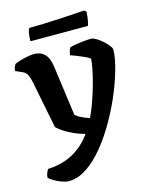

<svg xmlns="http://www.w3.org/2000/svg" viewBox="-133 -736 811 1019"><g transform="rotate(-15 272.0 -227.0)"><path d="M119 200Q102 200 79.2 191.8Q56.5 183.5 37.8 172.5Q19 161.5 12 153Q13 137.5 18 126Q23 114.5 28 108.5Q77.5 106.5 121 92Q164.5 77.5 201.2 49.5Q238 21.5 267 -19.5Q236 -27.5 206.8 -40.5Q177.5 -53.5 154.8 -68.8Q132 -84 119.5 -96.5L68.5 -355.5Q64.5 -376 57 -394.5Q49.5 -413 31 -421.5L-7.5 -438.5Q-7.5 -450 -3.5 -459.5Q0.5 -469 3.5 -474Q14 -479.5 34.2 -485.5Q54.5 -491.5 76.2 -495.8Q98 -500 111.5 -500Q147.5 -500 169.8 -478Q192 -456 198.5 -408L236 -132Q242 -127 254.2 -119.5Q266.5 -112 282 -105.5Q297.5 -99 311.5 -94.5Q322 -115 333.8 -145.5Q345.5 -176 356.8 -211Q368 -246 377.2 -281.2Q386.5 -316.5 392.2 -347Q398 -377.5 399 -398Q386.5 -407 367 -415.8Q347.5 -424.5 328.2 -432.2Q309 -440 296 -444Q297 -456.5 300.8 -467.5Q304.5 -478.5 308 -484Q321.5 -489 343.5 -492.2Q365.5 -495.5 388 -497.8Q410.5 -500 424.5 -500Q436.5 -500 453.5 -490Q470.5 -480 487 -465.2Q503.5 -450.5 514.5 -436.5Q525.5 -422.5 525.5 -414.5Q525.5 -379.5 513 -328.8Q500.5 -278 478.5 -219.5Q456.5 -161 426.5 -102Q396.5 -42 360.5 12.2Q324.5 66.5 284.8 108.8Q245 151 203 175.5Q161 200 119 200ZM112 -570Q112 -599 116 -617.3Q120.1 -635.6 124.1 -640Q156.5 -640 201 -641.5Q245.5 -643 291.5 -645.5Q337.5 -648 374.5 -650.5Q411.5 -653 429.2 -654L440 -645Q439 -619.1 435 -598.6Q431 -578 428 -570Z"/></g></svg>

Font: Texturina Medium
Style: Regular
Weight: 500
Designer: Guillermo Torres Carreño
Foundry: Omnibus-Type
Version: Version 1.003